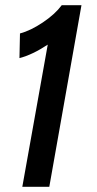

<svg xmlns="http://www.w3.org/2000/svg" viewBox="-20 -720 372 740"><path d="M164 -548Q105 -509 55 -496L57 -591Q98 -602 145 -633.5Q192 -665 218 -700H294L170 0H66Z"/></svg>

Font: Cabin Medium
Style: Italic
Weight: 500
Italic angle: -7°
Designer: Pablo Impallari
Foundry: Pablo Impallari. http://www.impallari.com Igino Marini. http://www.ikern.com
Version: Version 2.200